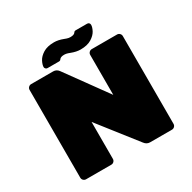

<svg xmlns="http://www.w3.org/2000/svg" viewBox="-185 -1040 1220 1223"><g transform="rotate(-30 425.0 -429.0)"><path d="M423 -747Q421 -748 408 -752.5Q395 -757 382 -757Q356 -757 347 -745Q342 -736 332 -736H248Q240 -736 234.5 -741.5Q229 -747 229 -754Q229 -771 241.5 -795.5Q254 -820 284.5 -839Q315 -858 365 -858Q396 -858 432 -844Q434 -843 447 -838.5Q460 -834 473 -834Q500 -834 508 -846Q513 -855 523 -855H607Q616 -855 621 -849.5Q626 -844 626 -836Q626 -819 613.5 -795Q601 -771 570.5 -752Q540 -733 490 -733Q459 -733 423 -747ZM765 -673V-27Q765 -16 757 -8Q749 0 738 0H577Q553 0 537 -21L319 -299V-27Q319 -16 311 -8Q303 0 292 0H106Q95 0 87 -8Q79 -16 79 -27V-673Q79 -684 87 -692Q95 -700 106 -700H268Q292 -700 307 -680L525 -379V-673Q525 -684 533 -692Q541 -700 552 -700H738Q749 -700 757 -692Q765 -684 765 -673Z"/></g></svg>

Font: Rubik Mono One
Style: Regular
Weight: 400
Designer: Hubert and Fischer with Elvire Volk Leonovitch (Cyrillic Expansion: Cyreal)
Foundry: Hubert and Fischer with Elvire Volk Leonovitch
Version: Version 2.000